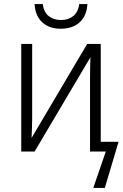

<svg xmlns="http://www.w3.org/2000/svg" viewBox="-20 -749 606 949"><path d="M280 -607Q223 -607 188.5 -639Q154 -671 151 -729H191Q197 -688 221.5 -669Q246 -650 282 -650Q318 -650 342 -669.5Q366 -689 372 -729H412Q409 -672 374.5 -639.5Q340 -607 280 -607ZM85 0V-532H139V-167Q139 -142 138 -117.5Q137 -93 136 -67L411 -532H478V-48H566L498 180H441L503 0H425V-363Q425 -413 427 -466L151 0Z"/></svg>

Font: Noto Sans Mono SemiCondensed Light
Style: Regular
Weight: 300
Width: 4
Designer: Monotype Design Team
Foundry: Monotype Imaging Inc.
Version: Version 2.014; ttfautohint (v1.8.4.7-5d5b)